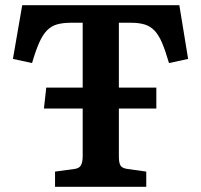

<svg xmlns="http://www.w3.org/2000/svg" viewBox="-20 -723 778 743"><path d="M193 0V-59L267 -69Q286 -71 293 -83Q300 -95 300 -119V-303H150L159 -384H300V-635H256Q223 -635 200.5 -628.5Q178 -622 161.5 -605Q145 -588 131.5 -557.5Q118 -527 104 -479L30 -495L66 -703H674L708 -495L634 -479Q620 -527 607 -557.5Q594 -588 577.5 -605Q561 -622 539 -628.5Q517 -635 485 -635H440V-384H585V-303H440V-116Q440 -94 446 -83Q452 -72 474 -69L546 -59V0Z"/></svg>

Font: Literata 18pt SemiBold
Style: Regular
Weight: 600
Designer: Latin by Veronika Burian and Jose Scaglione. Greek by Irene Vlachou. Cyrillic by Vera Evstafieva.
Foundry: TypeTogether
Version: Version 3.103;gftools[0.9.29]